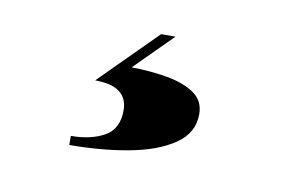

<svg xmlns="http://www.w3.org/2000/svg" viewBox="-41 -73 633 396"><g transform="rotate(10 275.0 125.0)"><path d="M220 165Q220 114 151.5 114L269 -3.5H299L221 74.5Q261 75 296.2 81.2Q331.5 87.5 353.2 102.5Q375 117.5 375 145.5Q375 185.5 339 209.5Q303 233.5 245.2 244Q187.5 254.5 122 254.5V235.5Q163.5 235.5 191.8 219.8Q220 204 220 165Z"/></g></svg>

Font: Bodoni* 11pt Fatface
Style: Italic
Weight: 900
Italic angle: -13°
Version: Version 2.3